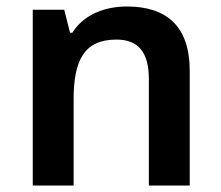

<svg xmlns="http://www.w3.org/2000/svg" viewBox="-20 -572 682 592"><path d="M371 -552C303 -552 238 -527 203 -471H196L178 -542H81V0H207V-265C207 -384 238 -450 339 -450C408 -450 439 -409 439 -328V0H565V-353C565 -493 492 -552 371 -552Z"/></svg>

Font: Noto Sans Arabic UI SmBd
Style: Regular
Weight: 600
Designer: Monotype Design Team, Nadine Chahine and Nizar Qandah
Foundry: Monotype Imaging Inc.
Version: Version 2.010